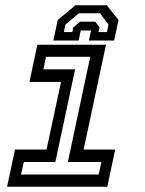

<svg xmlns="http://www.w3.org/2000/svg" viewBox="-20 -710 550 730"><path d="M7 0 37 -141.5H157L212 -398.5H92L122 -540H383L298 -141.5H418L388 0ZM60 -46.5H355L365.5 -94H238L323 -494H155L145 -446.5H265.5L190.5 -94H70.5ZM386 -690 430.5 -634 414 -556H318L326 -594H287L279 -556H183L199.5 -634L267 -690ZM360.5 -659.5H279.5L228.5 -616L223 -588H255L258.5 -605.5L284 -627.5H342.5L358.5 -605.5L354.5 -588H386.5L392.5 -616Z"/></svg>

Font: Tourney Expanded Medium
Style: Italic
Weight: 500
Width: 7
Italic angle: -12°
Designer: Tyler Finck
Foundry: Etcetera Type Co
Version: Version 1.010; ttfautohint (v1.8.3)